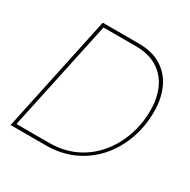

<svg xmlns="http://www.w3.org/2000/svg" viewBox="-159 -861 1002 1012"><g transform="rotate(30 342.0 -355.0)"><path d="M184 -710H401Q488 -710 543.5 -674Q599 -638 626 -577Q653 -516 653 -440Q653 -346 623 -265.5Q593 -185 539 -125.5Q485 -66 411 -33Q337 0 250 0H33ZM254 -20Q343 -20 413 -53.5Q483 -87 532 -145.5Q581 -204 607 -278.5Q633 -353 633 -435Q633 -510 606.5 -567.5Q580 -625 527.5 -657.5Q475 -690 397 -690H200L57 -20Z"/></g></svg>

Font: Raleway Thin
Style: Italic
Weight: 100
Italic angle: -12°
Designer: Matt McInerney, Pablo Impallari, Rodrigo Fuenzalida
Foundry: Matt McInerney, Pablo Impallari, Rodrigo Fuenzalida
Version: Version 4.026